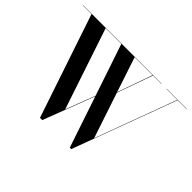

<svg xmlns="http://www.w3.org/2000/svg" viewBox="-146 -1033 1325 1325"><g transform="rotate(45 517.0 -370.0)"><path d="M777 -748V-750H10V-748H94.5L349.5 10H371.5L514.5 -365L640.5 10H654.5L935 -748H1024.5V-750H825V-748H932L713 -155L602 -488L694.5 -748ZM431 -155 232.5 -748H385.5L513 -369ZM515.5 -748H691L600.5 -492Z"/></g></svg>

Font: Bodoni* 96pt Medium
Style: Regular
Weight: 500
Version: Version 2.3